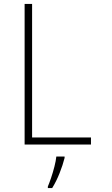

<svg xmlns="http://www.w3.org/2000/svg" viewBox="-20 -734 570 975"><path d="M105 0V-714H143V-36H442V0ZM223 213Q230 197 239.5 169Q249 141 256.5 111.5Q264 82 266 61H308V68Q299 104 282.5 145.5Q266 187 245 221H223Z"/></svg>

Font: Noto Sans Mono Condensed ExtraLight
Style: Regular
Weight: 200
Width: 3
Designer: Monotype Design Team
Foundry: Monotype Imaging Inc.
Version: Version 2.014; ttfautohint (v1.8.4.7-5d5b)